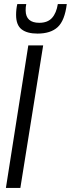

<svg xmlns="http://www.w3.org/2000/svg" viewBox="-20 -923 348 943"><path d="M9 0 119 -700H192L80 0ZM164 -758Q113 -758 86 -779Q59 -800 59 -850Q59 -878 65 -903H109Q107 -895 106.5 -887.5Q106 -880 106 -871Q107 -811 173 -811Q214 -811 235.5 -835Q257 -859 264 -903H308Q298 -822 263.5 -790Q229 -758 164 -758Z"/></svg>

Font: Georama SemiCondensed
Style: Italic
Weight: 400
Width: 4
Italic angle: -9°
Designer: Jean-Baptiste Levee
Foundry: Production Type
Version: Version 1.000